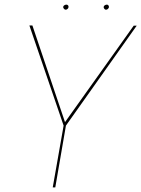

<svg xmlns="http://www.w3.org/2000/svg" viewBox="-20 -810 611 830"><path d="M253 -780Q254 -785 258.5 -787.5Q263 -790 267 -790Q271 -790 274 -787Q277 -784 276 -779Q276 -775 272 -771.5Q268 -768 264 -768Q260 -768 256.5 -772Q253 -776 253 -780ZM428 -780Q429 -785 433.5 -787.5Q438 -790 442 -790Q446 -790 448.5 -787Q451 -784 451 -779Q450 -775 446.5 -771.5Q443 -768 438 -768Q434 -768 431 -772Q428 -776 428 -780ZM571 -699 265 -267 219 0H208L255 -267L107 -700H120L261 -282L558 -699Z"/></svg>

Font: Jost Thin
Style: Italic
Weight: 200
Italic angle: -5°
Version: Version 3.710